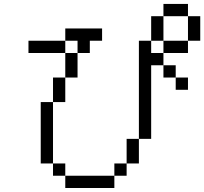

<svg xmlns="http://www.w3.org/2000/svg" viewBox="-20 -895 1040 978"><path d="M937.5 -437.5V-500H875V-437.5ZM500 -687.5V-750H312.5V-687.5H125V-625H312.5Q312.5 -625 312.5 -500H250Q250 -500 250 -375H187.5V-62.5H250V0H312.5V62.5H562.5V0H312.5V-62.5H250V-375H312.5Q312.5 -375 312.5 -500H375Q375 -500 375 -625H312.5V-687.5H375V-625H437.5V-687.5ZM562.5 0H625V-62.5H562.5ZM625 -62.5H687.5Q687.5 -62.5 687.5 -187.5H625Q625 -187.5 625 -62.5ZM687.5 -187.5H750Q750 -187.5 750 -562.5H812.5V-500H875V-562.5H812.5V-625H750V-687.5H687.5Q687.5 -687.5 687.5 -187.5ZM812.5 -625H937.5V-687.5H812.5ZM750 -687.5H812.5Q812.5 -687.5 812.5 -812.5H750Q750 -812.5 750 -687.5ZM937.5 -687.5H1000Q1000 -687.5 1000 -812.5H937.5Q937.5 -812.5 937.5 -687.5ZM812.5 -812.5H937.5V-875H812.5Z"/></svg>

Font: CalcUnifontExMono
Style: Regular
Weight: 500
Version: Version 15.0.06